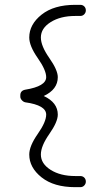

<svg xmlns="http://www.w3.org/2000/svg" viewBox="-20 -660 444 794"><path d="M312 114H291Q203 114 152 73.5Q101 33 101 -21Q101 -56 136 -106Q171 -156 171 -186Q171 -225 84 -237Q76 -239 70 -246Q64 -253 64 -260V-266Q64 -285 84 -289Q171 -303 171 -341Q171 -370 136 -420Q101 -470 101 -505Q101 -559 152 -599.5Q203 -640 291 -640H312Q322 -640 328.5 -633.5Q335 -627 335 -617Q335 -608 328.5 -601Q322 -594 312 -594H291Q230 -594 189.5 -568.5Q149 -543 149 -505Q149 -470 184 -420Q219 -370 219 -341Q219 -290 161 -263Q219 -236 219 -186Q219 -156 184 -106Q149 -56 149 -21Q149 17 189.5 42.5Q230 68 291 68H312Q322 68 328.5 74.5Q335 81 335 91Q335 100 328.5 107Q322 114 312 114Z"/></svg>

Font: Hoogli
Style: Regular
Weight: 400
Designer: Anand Singh Naorem
Foundry: Brand New Type
Version: Version 1.00 b007